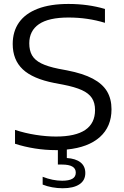

<svg xmlns="http://www.w3.org/2000/svg" viewBox="-20 -770 646 997"><path d="M327 6.5V50.5Q373 53.5 398 73.2Q423 93 423 128.5Q423 167 392.2 187.2Q361.5 207.5 305.5 207.5Q278 207.5 250.8 202.5Q223.5 197.5 201.5 188.5V148Q254 168.5 303 168.5Q338 168.5 355.8 158.2Q373.5 148 373.5 126.5Q373.5 105 355.5 94.8Q337.5 84.5 302.5 84.5H280.5V9.5H269Q215.5 9.5 161.5 1Q107.5 -7.5 58 -23.5V-95.5Q109.5 -78.5 165.2 -69.8Q221 -61 270.5 -61Q473.5 -61 473.5 -198.5Q473.5 -236.5 457 -261.2Q440.5 -286 404.8 -302.2Q369 -318.5 307.5 -330.5L262.5 -339Q150 -361 98 -410.2Q46 -459.5 46 -541.5Q46 -606.5 78.5 -653Q111 -699.5 175.8 -724.5Q240.5 -749.5 335.5 -749.5Q437 -749.5 525 -723.5V-651.5Q435 -679 336 -679Q232.5 -679 182.2 -644.5Q132 -610 132 -545Q132 -507.5 146.5 -482.5Q161 -457.5 194 -441Q227 -424.5 283.5 -413L328.5 -404.5Q411 -388.5 461.8 -361.5Q512.5 -334.5 535.8 -295.5Q559 -256.5 559 -202.5Q559 -112.5 498.8 -58.5Q438.5 -4.5 327 6.5Z"/></svg>

Font: Encode Sans Expanded
Style: Regular
Weight: 400
Width: 7
Designer: Multiple Designers
Foundry: Impallari Type
Version: Version 2.000